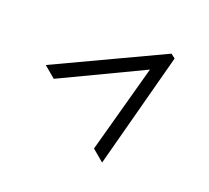

<svg xmlns="http://www.w3.org/2000/svg" viewBox="-91 -683 761 699"><g transform="rotate(-30 289.5 -333.0)"><path d="M161 -128V-187L481 -334L161 -480V-538L578 -345L579 -324Z"/></g></svg>

Font: Ibarra Real Nova SemiBold
Style: Italic
Weight: 600
Italic angle: -22°
Designer: Jose Maria Ribagorda & Octavio Pardo
Foundry: Octavio Pardo
Version: Version 1.014